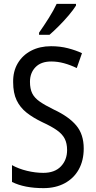

<svg xmlns="http://www.w3.org/2000/svg" viewBox="-20 -963 494 993"><path d="M413 -195Q413 -133 387.5 -87Q362 -41 315 -15.5Q268 10 205 10Q106 10 42 -22V-109Q76 -90 119.5 -79.5Q163 -69 204 -69Q263 -69 295 -102.5Q327 -136 327 -187Q327 -221 315 -245Q303 -269 275 -289Q247 -309 199 -331Q151 -354 117.5 -380.5Q84 -407 66 -444.5Q48 -482 48 -538Q47 -594 72 -636Q97 -678 141.5 -701Q186 -724 244 -724Q291 -724 331.5 -713.5Q372 -703 404 -688L377 -611Q344 -627 311 -636Q278 -645 245 -645Q192 -645 163.5 -615.5Q135 -586 135 -540Q135 -504 146.5 -480.5Q158 -457 185 -438Q212 -419 259 -396Q336 -360 374.5 -314Q413 -268 413 -195ZM373 -934Q360 -913 336 -884.5Q312 -856 284.5 -828.5Q257 -801 236 -783H182V-794Q208 -831 232.5 -870Q257 -909 273 -943H373Z"/></svg>

Font: Noto Sans Ethiopic Cond
Style: Regular
Weight: 400
Width: 3
Designer: Monotype Design Team
Foundry: Monotype Imaging Inc.
Version: Version 2.102; ttfautohint (v1.8.4.7-5d5b)